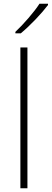

<svg xmlns="http://www.w3.org/2000/svg" viewBox="-20 -1016 279 1036"><path d="M239 -989V-996H193C166 -953 105 -883 63 -844V-836H92C144 -879 206 -945 239 -989ZM128 0V-760H90V0Z"/></svg>

Font: Noto Sans Meetei Mayek ExtraLight
Style: Regular
Weight: 200
Designer: Monotype Design Team and Neelakash Kshetrimayum
Foundry: Monotype Imaging Inc.
Version: Version 2.002